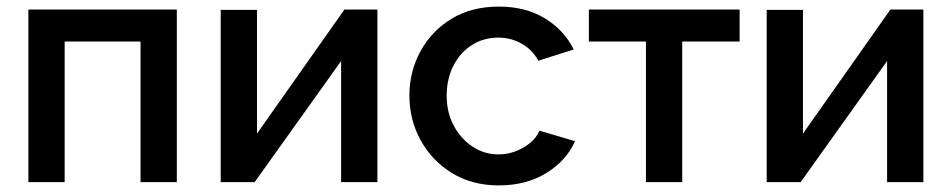

<svg xmlns="http://www.w3.org/2000/svg" viewBox="-20 -552 2884 582"><path d="M66 0V-523H516V0H406V-426H176V0Z M649 0V-522H759V-147L1024 -523H1124V0H1014V-367L752 0Z M1492 10Q1411 10 1350 -27.5Q1289 -65 1255 -127Q1221 -189 1221 -262Q1221 -335 1254.5 -396.5Q1288 -458 1348.5 -495Q1409 -532 1492 -532Q1573 -532 1631.5 -496.5Q1690 -461 1719 -402L1612 -368Q1594 -401 1561.5 -419.5Q1529 -438 1490 -438Q1446 -438 1410.5 -415.5Q1375 -393 1354.5 -353Q1334 -313 1334 -262Q1334 -211 1355.5 -171Q1377 -131 1412.5 -107.5Q1448 -84 1491 -84Q1531 -84 1567 -105Q1603 -126 1615 -156L1723 -124Q1697 -65 1636 -27.5Q1575 10 1492 10Z M1938 0V-426H1765V-523H2222V-426H2048V0Z M2304 0V-522H2414V-147L2679 -523H2779V0H2669V-367L2407 0Z"/></svg>

Font: Raleway SemiBold
Style: Regular
Weight: 600
Designer: Matt McInerney, Pablo Impallari, Rodrigo Fuenzalida
Foundry: Matt McInerney, Pablo Impallari, Rodrigo Fuenzalida
Version: Version 4.026